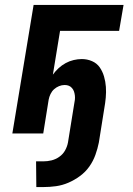

<svg xmlns="http://www.w3.org/2000/svg" viewBox="-20 -540 540 777"><path d="M156 217H127L126 113H155Q172 113 188.5 109Q205 105 220 94.5Q235 84 243.5 68.5Q252 53 255 37L280 -118Q282 -127 283 -136Q284 -145 283 -153.5Q282 -162 279.5 -169.5Q277 -177 271.5 -183.5Q266 -190 258.5 -193Q251 -196 242 -196Q230 -196 219 -191.5Q208 -187 199 -179Q190 -171 184.5 -159.5Q179 -148 177 -137L155 0H30L116 -520H480L462 -415H223L194 -238Q204 -252 217 -264Q230 -276 245.5 -284.5Q261 -293 278 -297Q295 -301 311 -301Q333 -301 352.5 -292.5Q372 -284 383.5 -267.5Q395 -251 401 -230.5Q407 -210 408.5 -188.5Q410 -167 408 -145Q406 -123 402 -101L380 37Q375 62 366 87Q357 112 341.5 134Q326 156 303.5 172.5Q281 189 256.5 199.5Q232 210 206.5 213.5Q181 217 156 217Z"/></svg>

Font: Iosevka SS18 Extrabold
Style: Italic
Weight: 800
Italic angle: -9°
Monospace: yes
Designer: Belleve Invis
Foundry: Belleve Invis
Version: Version 25.1.1; ttfautohint (v1.8.4)